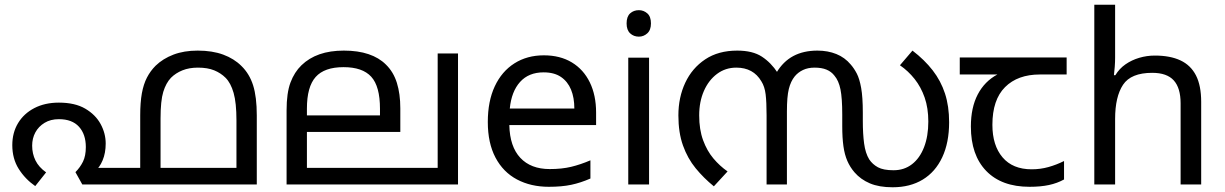

<svg xmlns="http://www.w3.org/2000/svg" viewBox="-20 -780 5181 812"><path d="M229 -346Q297 -346 340.5 -320.5Q384 -295 405.5 -255.5Q427 -216 427 -173Q427 -133 414 -102Q401 -71 382 -57L357 -70H634V0H328L299 -52Q319 -72 331 -96.5Q343 -121 343 -158Q343 -212 314 -244Q285 -276 229 -276Q194 -276 168.5 -260.5Q143 -245 129.5 -220Q116 -195 116 -164Q116 -130 130 -101.5Q144 -73 175 -51L129 7Q86 -23 59 -66Q32 -109 32 -166Q32 -219 56.5 -259.5Q81 -300 125.5 -323Q170 -346 229 -346ZM816 -566Q878 -566 924 -549Q970 -532 1001 -501Q1035 -468 1050.5 -419Q1066 -370 1066 -292V0H573V-292Q573 -347 580 -385.5Q587 -424 601.5 -452Q616 -480 638 -502Q669 -532 713.5 -549Q758 -566 816 -566ZM817 -494Q780 -494 751.5 -482.5Q723 -471 703 -451Q682 -429 670.5 -391.5Q659 -354 659 -279V-70H980V-271Q980 -345 968 -387Q956 -429 934 -451Q914 -471 886 -482.5Q858 -494 817 -494Z M1917 -554V0H1192V-313Q1192 -387 1208.5 -431Q1225 -475 1255 -504Q1287 -535 1331.5 -550.5Q1376 -566 1434 -566Q1494 -566 1538.5 -551Q1583 -536 1612 -507Q1644 -476 1658.5 -429.5Q1673 -383 1673 -322V-222H1278V-70H1831V-554ZM1433 -496Q1352 -496 1315 -454.5Q1278 -413 1278 -321V-292H1587V-320Q1587 -415 1550 -455.5Q1513 -496 1433 -496Z M2280 -546Q2349 -546 2398.5 -516Q2448 -486 2474.5 -431.5Q2501 -377 2501 -304V-251H2134Q2136 -160 2180.5 -112.5Q2225 -65 2305 -65Q2356 -65 2395.5 -74.5Q2435 -84 2477 -102V-25Q2436 -7 2396 1.5Q2356 10 2301 10Q2225 10 2166.5 -21Q2108 -52 2075.5 -113.5Q2043 -175 2043 -264Q2043 -352 2072.5 -415Q2102 -478 2155.5 -512Q2209 -546 2280 -546ZM2279 -474Q2216 -474 2179.5 -433.5Q2143 -393 2136 -321H2409Q2409 -367 2395 -401Q2381 -435 2352.5 -454.5Q2324 -474 2279 -474Z M2725 -536V0H2637V-536ZM2682 -737Q2702 -737 2717.5 -723.5Q2733 -710 2733 -681Q2733 -653 2717.5 -639Q2702 -625 2682 -625Q2660 -625 2645 -639Q2630 -653 2630 -681Q2630 -710 2645 -723.5Q2660 -737 2682 -737Z M3437 -566Q3481 -566 3517 -551.5Q3553 -537 3578 -507Q3592 -491 3603.5 -469Q3615 -447 3622 -408Q3629 -369 3629 -303V-269Q3629 -214 3634.5 -173Q3640 -132 3656 -106Q3670 -85 3693 -72.5Q3716 -60 3759 -60Q3804 -60 3837 -85.5Q3870 -111 3888 -157.5Q3906 -204 3906 -266Q3906 -323 3890.5 -367.5Q3875 -412 3848 -446Q3821 -480 3786 -504L3839 -566Q3890 -527 3924.5 -482.5Q3959 -438 3976.5 -384.5Q3994 -331 3994 -263Q3994 -177 3965 -115Q3936 -53 3882.5 -20.5Q3829 12 3755 12Q3698 12 3659 -4.5Q3620 -21 3594 -51Q3575 -73 3563.5 -99.5Q3552 -126 3547 -161.5Q3542 -197 3542 -246V-295Q3542 -365 3534.5 -402Q3527 -439 3509 -460Q3496 -477 3475.5 -485.5Q3455 -494 3425 -494Q3397 -494 3376 -484Q3355 -474 3341 -457Q3324 -436 3316 -403.5Q3308 -371 3308 -309V0H3222V-292Q3222 -348 3218 -381Q3214 -414 3200 -436Q3183 -465 3156.5 -479.5Q3130 -494 3094 -494Q3048 -494 3012.5 -467.5Q2977 -441 2957 -395.5Q2937 -350 2937 -292Q2937 -232 2953.5 -187Q2970 -142 2997 -110Q3024 -78 3057 -55L2999 8Q2956 -27 2922 -68.5Q2888 -110 2868.5 -164.5Q2849 -219 2849 -292Q2849 -368 2878 -430Q2907 -492 2962.5 -529Q3018 -566 3098 -566Q3163 -566 3202 -540.5Q3241 -515 3269 -472L3264 -473Q3292 -520 3335 -543Q3378 -566 3437 -566Z M4334 10Q4216 10 4151 -57Q4086 -124 4086 -245Q4086 -325 4115 -380.5Q4144 -436 4198 -465H4039V-537H4491V-465H4378Q4284 -465 4230.5 -411.5Q4177 -358 4177 -252Q4177 -165 4220 -114.5Q4263 -64 4343 -64Q4380 -64 4414 -73.5Q4448 -83 4480 -99V-21Q4451 -5 4416 2.5Q4381 10 4334 10Z M4696 -537Q4696 -518 4694.5 -498Q4693 -478 4691 -462H4697Q4714 -490 4740 -508Q4766 -526 4798 -535.5Q4830 -545 4864 -545Q4929 -545 4972.5 -524.5Q5016 -504 5038 -461Q5060 -418 5060 -349V0H4973V-343Q4973 -408 4944 -440Q4915 -472 4853 -472Q4763 -472 4729.5 -421.5Q4696 -371 4696 -277V0H4608V-760H4696Z"/></svg>

Font: lmalayalam15
Style: Book
Weight: 400
Designer: Jelle Bosma - Monotype Design Team
Foundry: Monotype Imaging Inc.
Version: Version 2.003